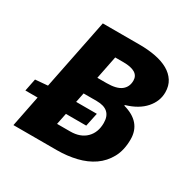

<svg xmlns="http://www.w3.org/2000/svg" viewBox="-147 -795 937 940"><g transform="rotate(30 322.0 -325.0)"><path d="M44 0 79 -176H10L24 -246L94 -252L174 -650H382Q431 -650 472.5 -642Q514 -634 544 -617Q574 -600 591 -573.5Q608 -547 608 -510Q608 -460 572 -419Q536 -378 468 -358L466 -354Q576 -324 576 -226Q576 -165 552.5 -122Q529 -79 490 -52Q451 -25 399 -12.5Q347 0 290 0ZM284 -406H336Q392 -406 418 -426Q444 -446 444 -482Q444 -536 356 -536H310ZM226 -112H300Q357 -112 389.5 -144Q422 -176 422 -230Q422 -306 338 -306H264L253 -252H370L354 -176H239Z"/></g></svg>

Font: mr_Source Sans Pro
Style: Italic
Weight: 900
Italic angle: -11°
Designer: Paul D. Hunt
Foundry: Adobe Systems Incorporated
Version: Version 1.076;July 10, 2024;FontCreator 11.5.0.2430 64-bit